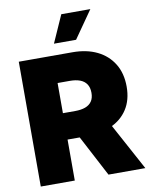

<svg xmlns="http://www.w3.org/2000/svg" viewBox="-101 -1028 869 1102"><g transform="rotate(-10 333.5 -477.0)"><path d="M45.9 0V-727.5H358.9Q440.9 -727.5 502 -697.8Q563 -668 596.9 -612.5Q630.9 -557.1 630.9 -479.5Q630.9 -401.9 595.9 -347.9Q561 -293.9 498.3 -266.4Q435.5 -238.8 351.6 -238.8H166V-392.6H315.4Q350.1 -392.6 374.8 -401.6Q399.4 -410.6 412.6 -429.9Q425.8 -449.2 425.8 -479.5Q425.8 -510.3 412.6 -530Q399.4 -549.8 374.8 -559.1Q350.1 -568.4 315.4 -568.4H244.1V0ZM440.4 0 265.1 -333.5H474.6L655.3 0ZM262.7 -794.4 333.5 -953.6H502.9L391.6 -794.4Z"/></g></svg>

Font: Inter 16pt Black
Style: Regular
Weight: 900
Version: Version 4.001;git-66647c0bb